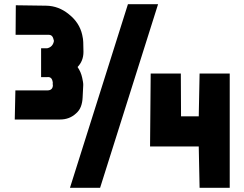

<svg xmlns="http://www.w3.org/2000/svg" viewBox="-20 -891 1160 911"><path d="M455 0H312L587 -871H730ZM927 0 923 -196H692L695 -542H838L839 -339H923L927 -542H1070V0ZM234 -704 233 -708Q228 -726 211 -726H54L55 -866L199 -864Q258 -863 306 -824Q357 -784 370 -726Q375 -704 375 -691L376 -645Q376 -602 348 -573Q364 -550 370 -522Q372 -512 373.5 -504Q375 -496 375 -488L372 -428Q371 -405 364 -386Q357 -367 341 -353Q310 -324 265 -324H50L53 -462H204Q231 -462 231 -488L230 -491Q231 -496 230.5 -499.5Q230 -503 229 -507Q224 -528 203 -525H175V-662H204Q231 -668 236 -697Z"/></svg>

Font: Covid19
Style: Regular
Weight: 400
Designer: Peter Wiegel
Foundry: (c) CAT - Ing. Peter Wiegel.  for Rudolf Maass + Partner GmbH
Version: Version 001.000